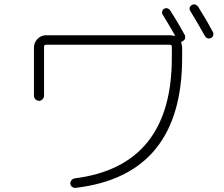

<svg xmlns="http://www.w3.org/2000/svg" viewBox="-20 -860 1040 892"><path d="M931.6 -693.4Q898.4 -752.9 864.3 -808.6Q854.5 -825.2 871.1 -836.9Q878.9 -840.8 886.7 -838.9Q894.5 -836.9 900.4 -829.1Q945.3 -756.8 968.8 -711.9Q972.7 -704.1 970.7 -696.3Q968.8 -688.5 960.9 -683.6Q942.4 -675.8 931.6 -693.4ZM137.7 -416V-638.7Q137.7 -662.1 154.3 -679.2Q170.9 -696.3 194.3 -696.3H768.6Q778.3 -696.3 788.1 -693.4Q790 -692.4 791.5 -693.8Q793 -695.3 792 -697.3Q763.7 -747.1 736.3 -791Q731.4 -797.9 733.4 -806.6Q735.4 -815.4 742.2 -819.3Q750 -823.2 757.8 -821.3Q765.6 -819.3 771.5 -810.5Q805.7 -757.8 837.9 -698.2Q841.8 -690.4 839.8 -682.1Q837.9 -673.8 830.1 -669.9L829.1 -668.9Q828.1 -668 827.1 -668Q820.3 -666 822.3 -659.2Q826.2 -647.5 826.2 -638.7V-591.8Q826.2 -45.9 332 12.7Q323.2 13.7 315.4 8.3Q307.6 2.9 306.6 -5.9Q305.7 -14.6 311.5 -22Q317.4 -29.3 326.2 -31.2Q778.3 -87.9 778.3 -591.8V-643.6Q778.3 -651.4 768.6 -652.3H194.3Q185.5 -652.3 184.6 -643.6V-416Q184.6 -406.2 177.7 -398.9Q170.9 -391.6 161.1 -391.6Q151.4 -391.6 144.5 -398.9Q137.7 -406.2 137.7 -416Z"/></svg>

Font: Rounded Mgen+ 2m light
Style: Regular
Weight: 200
Designer: [Source Han Sans]
Ryoko NISHIZUKA  (kana & ideographs); Paul D. Hunt (Latin, Greek & Cyrillic); Wenlong ZHANG  (bopomofo
Version: Version 1.059.20150602